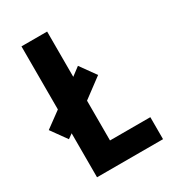

<svg xmlns="http://www.w3.org/2000/svg" viewBox="-184 -811 818 907"><g transform="rotate(-30 224.5 -357.0)"><path d="M76 0H436V-120H216V-337L322 -416L261 -501L216 -467V-714H76V-370L-10 -307L51 -222L76 -240Z"/></g></svg>

Font: Noto Sans Sinhala Condensed
Style: Bold
Weight: 700
Width: 3
Designer: Jelle Bosma - Monotype Design Team
Foundry: Monotype Imaging Inc.
Version: Version 2.006